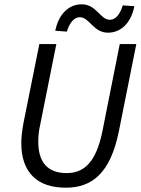

<svg xmlns="http://www.w3.org/2000/svg" viewBox="-20 -861 656 893"><path d="M286 12C405 12 493 -52 533 -251L614 -656H537L457 -254C427 -101 367 -56 290 -56C199 -56 158 -109 158 -202C158 -226 160 -251 167 -281L242 -656H163L89 -288C83 -255 79 -223 79 -196C79 -59 153 12 286 12ZM482 -709C542 -709 589 -753 605 -832L551 -836C538 -793 517 -769 491 -769C446 -769 429 -841 360 -841C300 -841 253 -796 237 -718L291 -714C304 -757 326 -781 351 -781C396 -781 414 -709 482 -709Z"/></svg>

Font: Source Sans Pro
Style: Italic
Weight: 400
Italic angle: -11°
Designer: Paul D. Hunt
Foundry: Adobe Systems Incorporated
Version: Version 3.006;hotconv 1.0.111;makeotfexe 2.5.65597